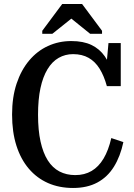

<svg xmlns="http://www.w3.org/2000/svg" viewBox="-20 -924 664 954"><path d="M343 -655Q304 -655 271.5 -636.5Q239 -618 216 -580Q193 -542 181 -486Q169 -430 169 -354Q169 -277 181.5 -220.5Q194 -164 217.5 -127Q241 -90 275.5 -72Q310 -54 354 -54Q400 -54 435 -74.5Q470 -95 494.5 -136Q519 -177 533 -238L593 -218Q578 -147 546 -95.5Q514 -44 463.5 -17Q413 10 343 10Q274 10 218.5 -14.5Q163 -39 123 -86Q83 -133 61.5 -200.5Q40 -268 40 -355Q40 -441 62.5 -508.5Q85 -576 125 -623.5Q165 -671 218.5 -695.5Q272 -720 334 -720Q394 -720 434.5 -700.5Q475 -681 500.5 -644.5Q526 -608 540 -556H505L519 -710H580V-496H511Q497 -547 475 -582.5Q453 -618 420.5 -636.5Q388 -655 343 -655ZM388 -904H289L190 -771V-756H240L355 -848H314L428 -756H487V-771Z"/></svg>

Font: Roboto Serif 28pt Condensed Medium
Style: Regular
Weight: 500
Width: 3
Designer: Greg Gazdowicz
Foundry: Commercial Type
Version: Version 1.008